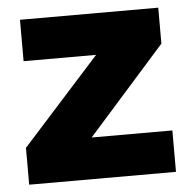

<svg xmlns="http://www.w3.org/2000/svg" viewBox="-44 -584 627 628"><g transform="rotate(-5 269.5 -270.0)"><path d="M27 -121 282 -404H44V-540H498V-422L244 -136H509V0H27Z"/></g></svg>

Font: Mona Sans ExtraBold
Style: Regular
Weight: 800
Designer: Deni Anggara
Foundry: GitHub
Version: Version 2.000